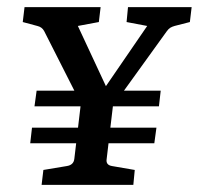

<svg xmlns="http://www.w3.org/2000/svg" viewBox="-20 -520 559 540"><path d="M70 -161H420L414 -117H65ZM83 -265H432L427 -221H77ZM217 -210 104 -433Q98 -444 85 -447L44 -458L49 -500H263L258 -458L199 -447L288 -256H263L394 -447L336 -458L340 -500H519L514 -458L471 -447Q464 -445 459 -442Q454 -439 449 -432L289 -210ZM97 0 102 -42 168 -53Q187 -56 189 -73L209 -242H300L280 -73Q277 -56 295 -53L359 -42L355 0Z"/></svg>

Font: Rasa Medium
Style: Italic
Weight: 500
Italic angle: -7.10001°
Designer: Anna Giedrys (Yrsa+Rasa design), David Brezina (Yrsa art-direction, Rasa art-direction, design)
Foundry: Rosetta Type Foundry
Version: Version 2.004